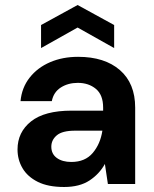

<svg xmlns="http://www.w3.org/2000/svg" viewBox="-20 -735 617 767"><path d="M236 12Q172 12 131 -8.5Q90 -29 70 -63Q50 -97 50 -138Q50 -207 104 -250Q158 -293 266 -293H392V-305Q392 -356 363 -380Q334 -404 291 -404Q252 -404 223 -385.5Q194 -367 187 -331H62Q67 -385 98.5 -425Q130 -465 180 -486.5Q230 -508 292 -508Q398 -508 459 -455Q520 -402 520 -305V0H411L399 -80Q377 -40 337.5 -14Q298 12 236 12ZM265 -88Q320 -88 350.5 -124Q381 -160 389 -213H280Q229 -213 207 -194.5Q185 -176 185 -149Q185 -120 207 -104Q229 -88 265 -88ZM144 -543V-635L290 -715L436 -635V-543L290 -625Z"/></svg>

Font: DeepMind Sans
Style: Bold
Weight: 700
Designer: Jonny Pinhorn / Modifications: Colophon Foundry
Foundry: Colophon Foundry
Version: Version 1.002; ttfautohint (v1.8.2)